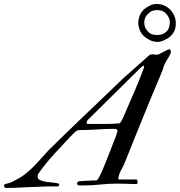

<svg xmlns="http://www.w3.org/2000/svg" viewBox="-125 -932 909 971"><path d="M313 -311.5Q313 -308.6 314.2 -306.9Q315.4 -305.2 319.8 -305.2H367.2Q395 -305.2 421.4 -305.4Q447.8 -305.7 478.5 -308.1Q482.4 -309.1 487.8 -318.1Q493.2 -327.1 499.5 -341.3Q518.1 -384.8 531.5 -415.3Q544.9 -445.8 556.2 -472.2Q567.4 -498.5 578.1 -525.1Q588.9 -551.8 602.1 -586.9Q602.5 -589.4 603 -591.3Q603.5 -593.3 603.5 -595.7Q603.5 -598.1 602.1 -599.6Q600.6 -599.6 597.9 -598.1Q595.2 -596.7 592.5 -594.5Q589.8 -592.3 587.4 -590.3Q585 -588.4 583.5 -586.9L319.8 -326.2Q317.4 -324.2 315.2 -319.8Q313 -315.4 313 -311.5ZM-105 8.3Q-105 7.3 -103.5 3.4Q-102.1 -0.5 -98.1 -1.5Q-78.6 -4.9 -66.2 -11.2Q-53.7 -17.6 -43.5 -22.9Q-19 -34.7 2.4 -51.8Q23.9 -68.8 43.5 -88.4Q63 -107.9 81.3 -128.7Q99.6 -149.4 117.7 -168.9Q141.6 -193.4 179.7 -230.2Q217.8 -267.1 267.1 -314.5Q316.4 -361.8 375.2 -418Q434.1 -474.1 499.5 -537.1Q532.2 -566.4 564.9 -595Q597.7 -623.5 629.9 -652.8Q633.8 -655.3 637.9 -656.2Q642.1 -657.2 646 -657.2Q651.4 -657.2 656.7 -656.2Q662.1 -655.3 668 -655.3Q674.3 -655.3 679.7 -658.2Q682.1 -659.7 688.5 -662.8Q694.8 -666 701.7 -669.4Q708.5 -672.9 714.4 -676Q720.2 -679.2 722.7 -680.7Q723.6 -680.7 726.1 -681.6Q728.5 -682.6 729.5 -682.6Q735.8 -682.6 737.3 -679Q738.8 -675.3 738.8 -669.9V-665Q731.9 -647.9 721.4 -632.1Q710.9 -616.2 704.1 -599.6Q701.7 -589.8 697.8 -579.3Q693.8 -568.8 685.8 -549.3Q677.7 -529.8 664.1 -497.8Q650.4 -465.8 628.9 -413.3Q607.4 -360.8 576.4 -284.7Q545.4 -208.5 502.4 -100.6Q498 -90.8 492.9 -81.8Q487.8 -72.8 483.4 -63.7Q479 -54.7 476.3 -44.9Q473.6 -35.2 473.6 -24.4H564.9Q567.9 -24.4 569.6 -18.6Q571.3 -12.7 571.3 -10.3Q571.3 -3.9 564.9 -1Q540 -1.5 515.6 -2.4Q491.2 -3.4 466.8 -3.4Q423.8 -3.4 382.1 1.2Q340.3 5.9 295.9 5.9Q294.9 5.9 291.3 5.9Q287.6 5.9 283.4 5.9Q279.3 5.9 275.4 5.6Q271.5 5.4 270 4.9Q269 4.9 266.8 1.7Q264.6 -1.5 264.6 -5.9Q264.6 -9.3 268.3 -11.7Q272 -14.2 273.9 -15.1Q277.8 -15.6 287.8 -16.4Q297.9 -17.1 309.1 -17.6Q320.3 -18.1 330.6 -18.6Q340.8 -19 345.2 -19.5H362.8Q366.2 -21 369.9 -25.9Q373.5 -30.8 377.4 -38.1Q381.3 -45.4 385.3 -54Q389.2 -62.5 393.1 -70.8Q394.5 -74.7 398.7 -84.7Q402.8 -94.7 408.4 -108.6Q414.1 -122.6 420.7 -139.4Q427.2 -156.2 434.3 -174.3Q441.4 -192.4 448.5 -210.4Q455.6 -228.5 461.9 -245.1Q463.9 -250.5 465.6 -256.6Q467.3 -262.7 469.2 -267.6V-271Q469.2 -272.5 468.3 -273.9Q467.3 -275.4 465.8 -277.8Q463.4 -279.3 459.7 -279.8Q456.1 -280.3 447.3 -280.3Q407.2 -280.3 366.2 -277.3Q325.2 -274.4 285.2 -274.4Q277.3 -274.4 270.3 -273.4Q263.2 -272.5 258.3 -267.6Q256.8 -266.1 252.7 -262.5Q248.5 -258.8 244.1 -254.4Q239.7 -250 235.6 -245.8Q231.4 -241.7 229.5 -239.7Q209 -216.8 187.7 -194.6Q166.5 -172.4 146 -149.7Q125.5 -127 106 -103Q86.4 -79.1 68.8 -53.2Q66.4 -49.3 65.9 -45.9Q65.4 -42.5 65.4 -37.1Q65.4 -28.8 73.5 -23.7Q81.5 -18.6 93.8 -15.6Q106 -12.7 119.9 -11.2Q133.8 -9.8 146 -8.3Q158.2 -6.8 166.3 -5.1Q174.3 -3.4 174.3 0Q174.3 3.9 173.3 6.8Q172.4 9.8 168 10.7H139.2Q105.5 10.7 71.5 12.5Q37.6 14.2 3.9 15.1Q-21 16.6 -44.9 17.6Q-68.8 18.6 -93.3 18.6Q-98.6 18.6 -101.8 14.6Q-105 10.7 -105 8.3ZM667 -912.1Q687.5 -912.1 705.1 -904.3Q722.7 -896.5 735.8 -883.1Q749 -869.6 756.6 -851.6Q764.2 -833.5 764.2 -813Q764.2 -796.9 759.8 -783.7Q755.4 -770.5 747.8 -760.5Q740.2 -750.5 730.5 -743.2Q720.7 -735.8 710.4 -731.4Q701.2 -726.1 691.9 -723.1Q682.6 -720.2 673.8 -720.2Q650.4 -720.2 634.8 -728.3Q619.1 -736.3 608.9 -744.1Q590.3 -758.3 582.3 -778.8Q574.2 -799.3 574.2 -815.9Q574.2 -833 580.6 -850.6Q586.9 -868.2 600.6 -882.3Q613.3 -893.6 630.9 -902.8Q648.4 -912.1 667 -912.1ZM669.9 -880.9Q647.5 -880.9 634.5 -871.1Q621.6 -861.3 613.8 -851.1Q610.8 -846.7 607.7 -837.2Q604.5 -827.6 604.5 -819.8Q604.5 -807.1 607.7 -797.1Q610.8 -787.1 619.6 -776.9Q631.3 -762.7 642.8 -758.8Q654.3 -754.9 671.4 -754.9Q685.5 -754.9 697.5 -759.5Q709.5 -764.2 716.8 -772.5Q726.1 -780.8 730 -793.9Q733.9 -807.1 733.9 -818.4Q733.9 -848.6 704.1 -872.6Q698.7 -875 691.4 -877.9Q684.1 -880.9 669.9 -880.9Z"/></svg>

Font: IM FELL French Canon
Style: Italic
Weight: 400
Italic angle: -17°
Designer: Igino Marini
Foundry: Igino Marini
Version: 3.00